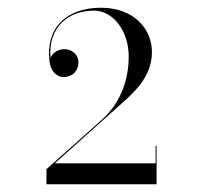

<svg xmlns="http://www.w3.org/2000/svg" viewBox="-20 -933 510 496"><path d="M384.5 -457V-556H382V-511H121.5L298 -669C331.5 -699 372.5 -738.5 372.5 -798.5C372.5 -858.5 325.5 -913 241 -913C151.5 -913 97 -860.5 108 -774C111 -751 124 -734 145 -734C166 -734 182.5 -748.5 182.5 -772.5C182.5 -793.5 164 -806 146.5 -806C130 -806 115 -796.5 110.5 -783C104 -860 153.5 -905.5 222.5 -905.5C274 -905.5 312.5 -851 312.5 -787C312.5 -730.5 294 -669.5 243.5 -624L100 -496V-457Z"/></svg>

Font: Bodoni* 36pt
Style: Regular
Weight: 400
Version: Version 2.3